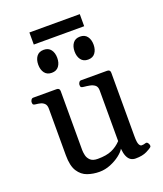

<svg xmlns="http://www.w3.org/2000/svg" viewBox="-150 -915 875 1028"><g transform="rotate(-20 287.5 -401.0)"><path d="M238.8 13.2Q203.6 13.2 171.6 2.2Q139.6 -8.8 119.4 -40Q99.1 -71.3 99.1 -131.8V-396Q99.1 -417 89.6 -426.5Q80.1 -436 66.9 -439.2Q53.7 -442.4 41.5 -443.4Q31.2 -444.3 27.6 -447.5Q23.9 -450.7 23.9 -461.4Q23.9 -466.8 28.3 -474.1Q32.7 -481.4 40.5 -481.4H172.9Q190.9 -481.4 190.9 -463.9V-127.4Q190.9 -115.7 194.6 -98.6Q198.2 -81.5 211.7 -68.4Q225.1 -55.2 253.9 -55.2Q303.2 -55.2 333.7 -68.6Q364.3 -82 388.2 -107.4V-396Q388.2 -417 376.5 -426.3Q364.7 -435.5 347.7 -438.7Q330.6 -441.9 314 -443.4Q303.7 -444.3 300 -447.5Q296.4 -450.7 296.4 -461.4Q296.4 -466.8 300.8 -474.1Q305.2 -481.4 313 -481.4H460.9Q479 -481.4 479 -463.9V-102.5Q479 -66.9 485.1 -54.9Q491.2 -43 499 -43Q505.9 -43 511 -43.9Q516.1 -44.9 522 -46.9Q530.3 -49.3 535.9 -41.3Q541.5 -33.2 541.5 -25.9Q541.5 -20.5 538.6 -18.1Q533.7 -12.7 509 -0.2Q484.4 12.2 444.8 12.2Q428.7 12.2 417 4.4Q405.3 -3.4 397.9 -20.3Q390.6 -37.1 388.2 -64Q379.9 -48.3 356.7 -30.3Q333.5 -12.2 302.5 0.5Q271.5 13.2 238.8 13.2ZM387.2 -572.3Q360.4 -572.3 346.7 -590.8Q333 -609.4 333 -637.7Q333 -666.5 346.7 -684.8Q360.4 -703.1 387.2 -703.1Q414.1 -703.1 427.7 -684.8Q441.4 -666.5 441.4 -637.7Q441.4 -609.4 427.7 -590.8Q414.1 -572.3 387.2 -572.3ZM180.2 -572.3Q153.3 -572.3 139.6 -590.8Q126 -609.4 126 -637.7Q126 -666.5 139.6 -684.8Q153.3 -703.1 180.2 -703.1Q207 -703.1 220.7 -684.8Q234.4 -666.5 234.4 -637.7Q234.4 -609.4 220.7 -590.8Q207 -572.3 180.2 -572.3ZM140.6 -747.6V-816.4H427.7V-747.6Z"/></g></svg>

Font: Gelasio
Style: Regular
Weight: 400
Designer: Eben Sorkin
Foundry: Eben Sorkin
Version: Version 1.008